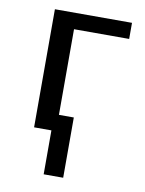

<svg xmlns="http://www.w3.org/2000/svg" viewBox="-78 -539 585 775"><g transform="rotate(10 215.0 -152.0)"><path d="M235 180V-67H174V-418H400V-484H84V0H155V180Z"/></g></svg>

Font: Gamestation Text
Style: Bold
Weight: 400
Designer: Jonas Hecksher
Foundry: Jonas Hecksher, Playtypeª, e-types AS
Version: Version 1.003